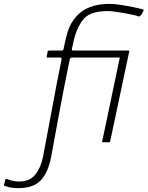

<svg xmlns="http://www.w3.org/2000/svg" viewBox="-187 -732 760 988"><path d="M380 -5Q379 0 375 0H342Q337 0 339 -5L436 -467Q438 -472 442 -472H475Q477 -472 478 -471Q479 -470 478 -467ZM-91 236Q-125 236 -145 230Q-165 224 -164 224Q-168 222 -166 216Q-165 212 -163.5 208.5Q-162 205 -161.5 200.5Q-161 196 -160 193Q-159 189 -158 188.5Q-157 188 -152 189Q-137 195 -121 198.5Q-105 202 -89 202Q-34 202 -5.5 166.5Q23 131 34 76Q47 7 59.5 -58.5Q72 -124 83.5 -186.5Q95 -249 106.5 -309Q118 -369 130 -427Q130 -436 122 -436Q105 -436 89 -436Q73 -436 56 -436Q55 -436 54 -438Q53 -440 53 -441Q55 -447 56 -454Q57 -461 58 -467Q59 -468 61 -470Q63 -472 65 -472Q82 -472 98.5 -472Q115 -472 131 -472Q139 -472 140 -480Q148 -523 161 -567.5Q174 -612 207 -649Q235 -680 277 -696Q319 -712 377 -712Q400 -712 433 -707Q466 -702 498 -695.5Q530 -689 550 -683Q554 -682 552.5 -680Q551 -678 551 -676Q549 -672 546.5 -666.5Q544 -661 541 -657Q541 -656 535 -651Q529 -646 526 -647Q522 -650 502.5 -654.5Q483 -659 458 -663.5Q433 -668 408.5 -671.5Q384 -675 369 -675Q317 -675 283.5 -662Q250 -649 231 -618Q217 -597 208 -574Q199 -551 193.5 -527.5Q188 -504 183 -481Q181 -472 189 -472Q205 -472 231.5 -472Q258 -472 290.5 -472Q323 -472 355.5 -472Q388 -472 415.5 -472Q443 -472 460 -472Q461 -472 462 -471Q463 -470 463 -467Q462 -462 460.5 -454.5Q459 -447 457 -441Q457 -440 455 -438Q453 -436 451 -436Q430 -436 394 -436Q358 -436 316.5 -436Q275 -436 239 -436Q203 -436 182 -436Q180 -436 176.5 -434Q173 -432 172 -427Q172 -423 170.5 -418Q169 -413 168 -407.5Q167 -402 166 -397Q157 -353 146 -298Q135 -243 123.5 -181Q112 -119 100 -54Q88 11 76 76Q62 152 24.5 194Q-13 236 -91 236Z"/></svg>

Font: Glory ExtraLight
Style: Italic
Weight: 250
Italic angle: -12°
Version: Version 1.011